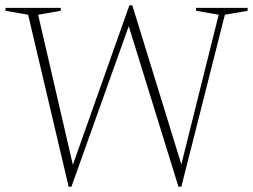

<svg xmlns="http://www.w3.org/2000/svg" viewBox="-20 -700 962 730"><path d="M658.5 10 469.5 -600.5 251.5 10H241L87 -644L1 -659V-670H211V-659L125 -644L257 -73.5L472 -680H483L669.5 -75L811.5 -644L725.5 -659V-670H921.5V-659L835 -644L669.5 10Z"/></svg>

Font: Newsreader Text ExtraLight
Style: Regular
Weight: 275
Designer: Hugues Gentile
Foundry: Production Type
Version: Version 1.001